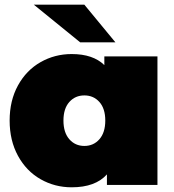

<svg xmlns="http://www.w3.org/2000/svg" viewBox="-20 -787 740 817"><path d="M650 -547V0H435V-45Q386 10 285 10Q213 10 152.5 -24.5Q92 -59 56.5 -124Q21 -189 21 -274Q21 -359 56.5 -423.5Q92 -488 152.5 -522.5Q213 -557 285 -557Q376 -557 424 -510V-547ZM428 -274Q428 -325 403 -353Q378 -381 339 -381Q300 -381 275 -353Q250 -325 250 -274Q250 -223 275 -194.5Q300 -166 339 -166Q378 -166 403 -194.5Q428 -223 428 -274ZM124 -767H339L471 -607H321Z"/></svg>

Font: Montserrat Alternates Black
Style: Regular
Weight: 900
Designer: Julieta Ulanovsky
Foundry: Julieta Ulanovsky
Version: Version 7.200